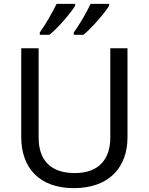

<svg xmlns="http://www.w3.org/2000/svg" viewBox="-20 -964 771 994"><path d="M545 -934V-944H449C428 -899 390 -834 362 -796V-784H412C457 -820 524 -899 545 -934ZM369 -934V-944H273C251 -899 214 -834 186 -796V-784H236C281 -820 348 -899 369 -934ZM640 -252V-714H551V-252C551 -144 496 -68 367 -68C242 -68 180 -135 180 -251V-714H90V-254C90 -95 184 10 362 10C551 10 640 -104 640 -252Z"/></svg>

Font: Noto Sans Bhaiksuki
Style: Regular
Weight: 400
Designer: Monotype Design Team
Foundry: Monotype Imaging Inc.
Version: Version 2.002